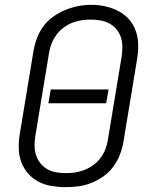

<svg xmlns="http://www.w3.org/2000/svg" viewBox="-20 -766 640 794"><path d="M251 8Q222 8 192.5 3Q163 -2 138.5 -15Q114 -28 95.5 -49.5Q77 -71 67.5 -97.5Q58 -124 57.5 -153.5Q57 -183 62 -213L119 -558Q124 -585 134 -611Q144 -637 161 -659.5Q178 -682 202 -698.5Q226 -715 252 -725.5Q278 -736 304.5 -741Q331 -746 358 -746Q388 -746 416.5 -739.5Q445 -733 470 -720Q495 -707 513.5 -686Q532 -665 541.5 -638Q551 -611 551.5 -581.5Q552 -552 547 -522L490 -177Q485 -150 475 -124.5Q465 -99 448 -76Q431 -53 407.5 -36.5Q384 -20 357.5 -9.5Q331 1 304.5 4.5Q278 8 251 8ZM252 -50Q272 -50 291.5 -53Q311 -56 330 -63.5Q349 -71 366 -83.5Q383 -96 395.5 -112.5Q408 -129 415.5 -148Q423 -167 426 -187L483 -532Q486 -552 486 -572.5Q486 -593 480 -611.5Q474 -630 461.5 -645Q449 -660 432 -669Q415 -678 395.5 -681.5Q376 -685 355 -685Q335 -685 316 -682Q297 -679 278 -671.5Q259 -664 242 -651Q225 -638 213 -621.5Q201 -605 193.5 -586.5Q186 -568 183 -548L126 -203Q123 -183 123 -163Q123 -143 129 -124.5Q135 -106 147 -91Q159 -76 175.5 -66.5Q192 -57 212 -53.5Q232 -50 252 -50ZM180 -339 190 -396H429L419 -339Z"/></svg>

Font: Iosevka Curly Light Extended
Style: Italic
Weight: 300
Width: 7
Italic angle: -9°
Monospace: yes
Designer: Belleve Invis
Foundry: Belleve Invis
Version: Version 11.1.0; ttfautohint (v1.8.3)